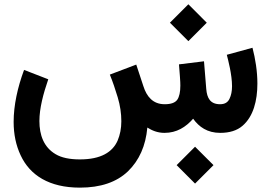

<svg xmlns="http://www.w3.org/2000/svg" viewBox="-20 -609 1242 880"><path d="M789.6 147.9 874 232.4 958.5 147.9 874 63.5ZM758.8 -504.9 843.3 -420.4 927.7 -504.9 843.3 -589.4ZM733.9 0C790 0 831.5 -26.4 865.2 -64.9C892.1 -27.3 930.2 0 989.3 0C1032.2 0 1066.4 -10.7 1091.3 -32.2C1141.1 -74.7 1159.7 -147.5 1159.7 -226.1C1159.7 -282.2 1150.4 -339.8 1137.2 -390.1L1019.5 -357.9C1025.4 -335 1043.5 -267.1 1043.5 -213.9C1043.5 -191.4 1039.6 -171.9 1031.7 -155.8C1023.9 -139.6 1009.8 -131.3 988.8 -131.3C943.8 -131.3 928.7 -159.2 925.3 -201.7L915 -328.1L800.3 -314C801.8 -295.4 803.2 -276.4 804.7 -257.3C806.2 -237.8 806.6 -224.1 806.6 -216.8C806.6 -187 801.8 -165.5 792.5 -151.9C782.7 -138.2 763.7 -131.3 734.9 -131.3C680.7 -131.3 652.3 -166.5 637.2 -213.9L604.5 -313L483.4 -267.1C496.6 -234.9 508.3 -200.2 519.5 -163.1C530.8 -125.5 536.1 -88.9 536.1 -53.2C536.1 -20.5 530.3 8.8 519 35.6C495.6 88.4 442.4 121.6 346.2 121.6C298.8 121.6 261.7 113.8 234.9 97.7C180.7 65.9 160.6 9.8 160.6 -54.2C160.6 -112.3 178.2 -178.7 201.2 -245.6L90.3 -288.6C60.5 -208.5 42.5 -126 42.5 -50.3C42.5 6.3 53.2 57.6 74.7 103C117.2 194.3 205.6 251 346.2 251C440.9 251 514.2 226.1 566.4 176.3C618.2 126 647.9 59.1 655.3 -24.4C676.3 -11.2 701.2 0 733.9 0Z"/></svg>

Font: Vazirmatn
Style: Bold
Weight: 700
Designer: Saber Rastikerdar
Foundry: Saber Rastikerdar
Version: Version 33.003